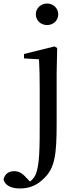

<svg xmlns="http://www.w3.org/2000/svg" viewBox="-104 -797 442 1088"><path d="M163 -655C197 -655 226 -680 226 -716C226 -751 197 -777 163 -777C128 -777 99 -751 99 -716C99 -680 128 -655 163 -655ZM9 271C60 271 105 255 147 212C207 154 217 78 217 -97V-382L220 -525L205 -534L32 -491V-466L117 -461C120 -411 121 -359 121 -293V-99C121 36 121 141 97 194C89 210 78 223 66 232L45 210C22 184 2 173 -24 173C-55 173 -77 189 -84 220C-77 249 -48 271 9 271Z"/></svg>

Font: Source Han Serif CN Medium
Style: Regular
Weight: 500
Designer: Ryoko NISHIZUKA 西塚涼子 (kana & ideographs); Frank Grießhammer (Latin, Greek & Cyrillic); Wenlong ZHANG 张文龙 (bopomofo); San
Foundry: Adobe
Version: Version 2.002;hotconv 1.1.0;makeotfexe 2.6.0